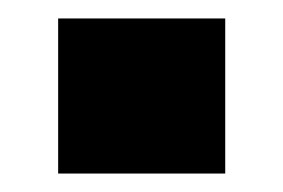

<svg xmlns="http://www.w3.org/2000/svg" viewBox="-20 -454 307 208"><path d="M224 -434V-266H43V-434Z"/></svg>

Font: Pathway Extreme 28pt ExtraBold
Style: Regular
Weight: 800
Designer: Eduardo Rodriguez Tunni
Foundry: Eduardo Rodriguez Tunni
Version: Version 1.001;gftools[0.9.26]